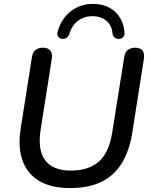

<svg xmlns="http://www.w3.org/2000/svg" viewBox="-20 -957 773 986"><path d="M338 9Q271 9 219 -10Q167 -29 133 -68Q99 -107 86.5 -165.5Q74 -224 87 -302L144 -664Q148 -689 162.5 -700.5Q177 -712 201 -712Q227 -712 238.5 -697.5Q250 -683 246 -655L189 -293Q172 -188 211.5 -134.5Q251 -81 344 -81Q435 -81 487.5 -127Q540 -173 556 -275L618 -664Q622 -689 636.5 -700.5Q651 -712 675 -712Q700 -712 711.5 -697.5Q723 -683 719 -655L659 -274Q644 -181 605 -118Q566 -55 500 -23Q434 9 338 9ZM299 -757Q285 -759 278 -770Q271 -781 277 -798Q296 -862 344 -899.5Q392 -937 457 -937Q527 -937 570 -897.5Q613 -858 619 -794Q621 -778 614 -768.5Q607 -759 593 -757Q584 -757 576.5 -759.5Q569 -762 564.5 -768Q560 -774 558 -784Q555 -826 526.5 -850Q498 -874 454 -874Q413 -874 381 -850.5Q349 -827 336 -782Q333 -774 328 -768Q323 -762 316 -759.5Q309 -757 299 -757Z"/></svg>

Font: Nunito ExtraLight SemiBold
Style: Italic
Weight: 600
Italic angle: -9°
Version: Version 3.602